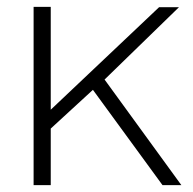

<svg xmlns="http://www.w3.org/2000/svg" viewBox="-20 -540 562 560"><path d="M454 0 251 -278 128 -165V0H78V-520H128V-220L444 -519H502L285 -308L509 0Z"/></svg>

Font: Raleway-v4020 Light
Style: Regular
Weight: 300
Designer: Matt McInerney, Pablo Impallari, Rodrigo Fuenzalida
Foundry: Matt McInerney, Pablo Impallari, Rodrigo Fuenzalida
Version: Version 4.020;PS 004.020;hotconv 1.0.88;makeotf.lib2.5.64775